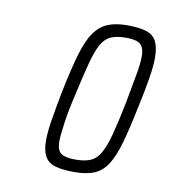

<svg xmlns="http://www.w3.org/2000/svg" viewBox="-54 -743 420 477"><g transform="rotate(10 156.0 -505.0)"><path d="M163 -314Q133 -314 115 -319.5Q97 -325 89 -339.5Q81 -354 81 -379Q81 -401 86 -431.5Q91 -462 99 -504Q111 -563 122 -601Q133 -639 147.5 -659.5Q162 -680 182 -688Q202 -696 230 -696Q260 -696 278 -690.5Q296 -685 304 -670Q312 -655 312 -628Q312 -607 307 -576.5Q302 -546 293 -504Q281 -445 270.5 -408Q260 -371 246.5 -350.5Q233 -330 213.5 -322Q194 -314 163 -314ZM160 -345Q184 -345 198.5 -351Q213 -357 223 -374Q233 -391 241.5 -422.5Q250 -454 260 -504Q268 -548 273.5 -577.5Q279 -607 279 -626Q279 -642 274 -650.5Q269 -659 258.5 -662Q248 -665 232 -665Q209 -665 194.5 -658.5Q180 -652 170.5 -635Q161 -618 152.5 -586Q144 -554 133 -504Q123 -462 118.5 -429.5Q114 -397 114 -383Q114 -360 125 -352.5Q136 -345 160 -345Z"/></g></svg>

Font: Saira ExtraCondensed Thin
Style: Italic
Weight: 250
Width: 2
Italic angle: -12°
Designer: Hector Gatti with collaboration of the Omnibus-Type team
Foundry: Omnibus-Type
Version: Version 1.101